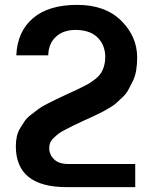

<svg xmlns="http://www.w3.org/2000/svg" viewBox="-20 -557 622 788"><path d="M535 116H260Q221 116 201.5 96.5Q182 77 182 51Q182 39 186 29Q190 19 200.5 9Q211 -1 220 -8Q229 -15 248.5 -25Q268 -35 279.5 -41Q291 -47 316.5 -58.5Q342 -70 355 -76Q357 -77 375 -85.5Q393 -94 400.5 -98Q408 -102 427 -113Q446 -124 456 -133Q466 -142 482 -157Q498 -172 506.5 -188Q515 -204 525 -224Q535 -244 539 -269Q543 -294 543 -321Q543 -407 477.5 -472Q412 -537 297 -537Q179 -537 115 -482Q51 -427 47 -330H178Q179 -379 211 -407.5Q243 -436 297 -434Q354 -432 383.5 -400Q413 -368 412 -319Q411 -292 401.5 -270.5Q392 -249 373 -234Q354 -219 338.5 -210.5Q323 -202 298 -190Q291 -187 287 -185Q276 -180 249 -167.5Q222 -155 210 -149Q198 -143 174 -131Q150 -119 138.5 -110Q127 -101 109 -87.5Q91 -74 82 -61Q73 -48 63 -31.5Q53 -15 49 3.5Q45 22 45 43Q45 211 253 211H535Z"/></svg>

Font: Montserrat arm Medium
Style: Regular
Weight: 500
Designer: Julieta Ulanovsky
Foundry: Julieta Ulanovsky
Version: Version 6.000;PS 006.000;hotconv 1.0.88;makeotf.lib2.5.64775